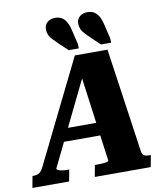

<svg xmlns="http://www.w3.org/2000/svg" viewBox="-146 -1025 958 1107"><g transform="rotate(-10 332.5 -471.5)"><path d="M168 -305.8H427.2L415.8 -230.4H143.6ZM340.4 -605.6H361.2L108.4 -86Q107.8 -81 116.6 -76.5Q125.4 -72 139.3 -70Q153.2 -68 167.6 -68H180.8L168.2 0H-46.8L-34.2 -68H-29.2Q-8.6 -68 4.9 -76.1Q18.4 -84.2 30.4 -108.6L326.8 -710H518L606 -98Q608.8 -79.2 620.8 -73.6Q632.8 -68 654.2 -68H658.6L646 0H318.4L331 -68H346.8Q361.6 -68 376.2 -69Q390.8 -70 400.9 -72.5Q411 -75 411.6 -78ZM336 -854 355.4 -772.6 356.6 -746H297.4L251 -789.4Q228.4 -811.2 214.3 -826.5Q200.2 -841.8 194.4 -856.4Q188.6 -871 188.6 -887.8Q188.6 -912.8 206.4 -928Q224.2 -943.2 252.2 -943.2Q275.4 -943.2 291.4 -933.2Q307.4 -923.2 318.4 -903.5Q329.4 -883.8 336 -854ZM525.2 -854 544.6 -772.6 545.8 -746H486.6L440.2 -789.4Q417.6 -811.2 403.5 -826.5Q389.4 -841.8 383.6 -856.4Q377.8 -871 377.8 -887.8Q377.8 -912.8 395.6 -928Q413.4 -943.2 441.4 -943.2Q464.6 -943.2 480.6 -933.2Q496.6 -923.2 507.6 -903.5Q518.6 -883.8 525.2 -854Z"/></g></svg>

Font: Roboto Serif 20pt
Style: Italic
Weight: 400
Italic angle: -10°
Designer: Greg Gazdowicz
Foundry: Commercial Type
Version: Version 1.008